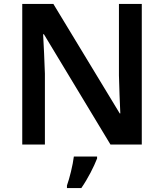

<svg xmlns="http://www.w3.org/2000/svg" viewBox="-20 -827 833 975"><path d="M700 -93V-807H584V-444C585 -379 589 -304 591 -251H588L251 -807H93V-93H208V-453C206 -523 202 -593 199 -653H203L541 -93ZM473 -22V-32H355C350 11 333 79 320 115V128H393C427 79 457 19 473 -22Z"/></svg>

Font: Noto Sans Kannada UI SemiBold
Style: Regular
Weight: 600
Designer: Jelle Bosma - Monotype Design Team
Foundry: Monotype Imaging Inc.
Version: Version 2.005